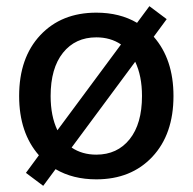

<svg xmlns="http://www.w3.org/2000/svg" viewBox="-20 -571 624 622"><path d="M160 -23 120 31 64 -11 106 -68Q42 -141 42 -260Q42 -384 110.5 -457Q179 -530 292 -530Q368 -530 424 -497L464 -551L520 -509L478 -452Q542 -379 542 -260Q542 -136 473.5 -63Q405 10 292 10Q216 10 160 -23ZM212 -93Q246 -70 292 -70Q360 -70 400 -120Q440 -170 440 -260Q440 -325 418 -371ZM166 -149 372 -427Q338 -450 292 -450Q224 -450 184 -400Q144 -350 144 -260Q144 -195 166 -149Z"/></svg>

Font: Mplus 1p Medium
Style: Regular
Weight: 500
Version: Version 1.061